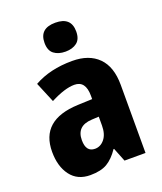

<svg xmlns="http://www.w3.org/2000/svg" viewBox="-143 -860 810 962"><g transform="rotate(-20 262.0 -379.0)"><path d="M311 -251V-204Q311 -158 290 -132Q269 -106 239 -106Q191 -106 191 -169Q191 -245 273 -249ZM281 -559Q162 -559 77 -511L122 -403Q199 -443 250 -443Q310 -443 310 -363V-345L233 -342Q31 -334 31 -165Q31 -87 67.5 -38.5Q104 10 172 10Q229 10 262.5 -10Q296 -30 325 -73H328L357 0H469V-363Q469 -460 419.5 -509.5Q370 -559 281 -559ZM267 -768Q182 -768 182 -691Q182 -650 205.5 -632Q229 -614 267 -614Q304 -614 327.5 -632Q351 -650 351 -691Q351 -768 267 -768Z"/></g></svg>

Font: Noto Sans Display SemiCondensed Extra
Style: Regular
Weight: 800
Width: 4
Designer: Monotype Design Team
Foundry: Monotype Imaging Inc.
Version: Version 1.900